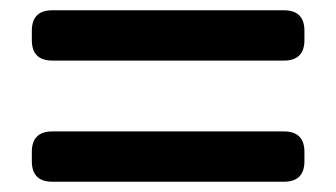

<svg xmlns="http://www.w3.org/2000/svg" viewBox="-20 -555 655 374"><path d="M82 -437H533Q573 -437 573 -477V-495Q573 -535 533 -535H82Q42 -535 42 -495V-477Q42 -437 82 -437ZM82 -201H533Q573 -201 573 -241V-259Q573 -299 533 -299H82Q42 -299 42 -259V-241Q42 -201 82 -201Z"/></svg>

Font: WDXL Lubrifont SC
Style: Regular
Weight: 400
Designer: [WDXL Lubrifont] Copyright 2020-2022 (c) NightFurySL2001, Skr-ZERO; [ZCOOL QingKe HuangYou] Copyright 2018-2022 (c) The 
Version: Version 2.001;hotconv 1.1.1;makeotfexe 2.6.0